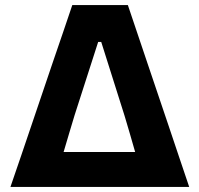

<svg xmlns="http://www.w3.org/2000/svg" viewBox="-20 -733 782 753"><path d="M21 0Q41 -58 62.8 -122Q84.5 -186 104 -243.5L186.5 -487Q209 -552 227.2 -605.8Q245.5 -659.5 263.5 -713H481.5Q499.5 -659.5 517.5 -606.2Q535.5 -553 557.5 -487.5L641 -240.5Q660.5 -182 681.5 -120Q702.5 -58 722 0ZM272.5 -281Q262 -246.5 251.2 -210.2Q240.5 -174 229.5 -137H510Q499.5 -174 489 -209.8Q478.5 -245.5 468.5 -279L377 -568.5H365Z"/></svg>

Font: Commissioner
Style: Bold
Weight: 700
Designer: Kostas Bartsokas
Foundry: Kostas Bartsokas
Version: Version 1.000; ttfautohint (v1.8.3)